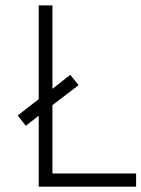

<svg xmlns="http://www.w3.org/2000/svg" viewBox="-20 -704 533 724"><path d="M46.9 -268.6 126 -330.1V-683.6H177.7V-369.1L245.1 -421.9L276.4 -382.8L177.7 -307.6V-49.8H493.2V0H126V-267.6L77.1 -229.5Z"/></svg>

Font: Post No Bills Colombo
Style: Regular
Weight: 400
Designer: Kosala Senevirathne, Siva Puranthara, Lasantha Premarathna, Tharique Azeez
Foundry: Mooniak
Version: Version 1.220 ; ttfautohint (v1.6)